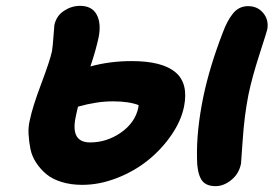

<svg xmlns="http://www.w3.org/2000/svg" viewBox="-20 -700 931 650"><path d="M258.8 -74.2Q219.7 -74.2 188.2 -84Q156.7 -93.8 136.7 -110.6Q116.7 -127.4 102.3 -149.4Q87.9 -171.4 83 -195.8Q78.1 -220.2 76.7 -245.6Q75.2 -271 81.1 -293.9Q89.4 -335.9 119.4 -415.8Q149.4 -495.6 155.8 -525.9Q158.7 -542.5 160.9 -575.2Q163.1 -607.9 164.1 -615.2Q170.9 -646.5 196.5 -663.3Q222.2 -680.2 251 -680.2Q291 -680.2 307.1 -650.9Q323.2 -621.6 314 -574.2Q305.2 -532.2 286.1 -475.1Q351.6 -493.2 425.8 -493.2Q528.8 -493.2 573.7 -455.6Q618.7 -418 603 -338.9Q593.3 -291 560.5 -243.2Q527.8 -195.3 481.7 -158Q435.5 -120.6 376.2 -97.4Q316.9 -74.2 258.8 -74.2ZM710 -69.8Q673.3 -69.8 660.2 -94.5Q647 -119.1 647 -163.1Q644.5 -257.3 668.9 -375Q689.9 -474.6 733.9 -588.9Q749.5 -631.3 769.5 -655.3Q789.6 -679.2 819.8 -679.2Q852.1 -679.2 871.3 -655.8Q890.6 -632.3 884.8 -600.1Q883.3 -593.3 857.9 -514.4Q832.5 -435.5 820.8 -377.9Q807.1 -307.1 801.8 -228.3Q796.4 -149.4 795.9 -146Q789.1 -111.8 763.2 -90.8Q737.3 -69.8 710 -69.8ZM235.8 -301.8Q218.8 -217.8 285.2 -217.8Q341.3 -217.8 389.2 -251Q437 -284.2 448.2 -335Q448.2 -336.4 448.7 -339.6Q449.2 -342.8 449.2 -344.2Q416.5 -356.9 361.8 -356.9Q307.6 -356.9 244.1 -338.9Q243.2 -334.5 241.2 -326.7Q239.3 -318.8 238 -312.7Q236.8 -306.6 235.8 -301.8Z"/></svg>

Font: Shantell Sans Irregular Bouncy
Style: Bold Italic
Weight: 700
Italic angle: -11.31°
Designer: Stephen Nixon, Anya Danilova, Shantell Martin
Foundry: Arrow Type
Version: Version 1.006;[9816181b4]